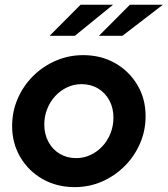

<svg xmlns="http://www.w3.org/2000/svg" viewBox="-20 -757 688 787"><path d="M286.3 10Q212.9 10 155 -22.8Q97.1 -55.6 63.4 -112.6Q29.7 -169.6 29.7 -240.4Q29.7 -299.6 52.5 -352.4Q75.3 -405.2 115.6 -445.3Q156 -485.4 208.8 -508.2Q261.6 -531 320.9 -531Q394.3 -531 451.8 -498.2Q509.3 -465.5 543 -408.9Q576.8 -352.4 576.8 -280.6Q576.8 -221.5 554 -169Q531.2 -116.5 490.8 -76.1Q450.5 -35.7 398 -12.8Q345.6 10 286.3 10ZM292.2 -108.9Q323.6 -108.9 351.1 -121.9Q378.6 -134.8 399.8 -157.5Q421.1 -180.3 433 -210.6Q445 -240.9 445 -274.4Q445 -314.7 428.1 -345.7Q411.3 -376.7 381.7 -394.4Q352 -412.1 314.4 -412.1Q282.9 -412.1 255.4 -399.2Q227.9 -386.2 206.7 -363.5Q185.4 -340.7 173.5 -310.4Q161.5 -280.2 161.5 -246.6Q161.5 -207.2 178.4 -175.7Q195.2 -144.2 224.8 -126.6Q254.5 -108.9 292.2 -108.9ZM310.1 -737.5H443.3L286.8 -610.2H183.4ZM512.2 -737.5H647.5L481.8 -610.2H385.5Z"/></svg>

Font: Red Hat Display VF
Style: Italic
Weight: 300
Italic angle: -12°
Designer: Pentagram, MCKL
Foundry: Pentagram, MCKL
Version: Version 1.023